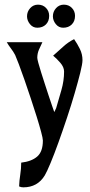

<svg xmlns="http://www.w3.org/2000/svg" viewBox="-20 -613 386 824"><path d="M208 -374Q230 -393 251 -412.5Q272 -432 298 -445Q312 -425 323 -402.5Q334 -380 334 -355Q334 -339 324.5 -301Q315 -263 300.5 -213Q286 -163 267.5 -107.5Q249 -52 231 -2Q213 48 197 86.5Q181 125 172 140Q141 191 80 191Q70 191 62 187Q63 161 67 136Q71 111 71 85Q115 80 139.5 59Q164 38 164 -10Q164 -19 156.5 -47Q149 -75 137.5 -112Q126 -149 112 -191Q98 -233 85 -270.5Q72 -308 61 -337Q50 -366 45 -377Q37 -392 27 -405Q17 -418 9 -432H162Q154 -416 147 -399.5Q140 -383 140 -365Q140 -360 144.5 -343Q149 -326 156.5 -302.5Q164 -279 172.5 -252.5Q181 -226 189 -202Q197 -178 203.5 -159Q210 -140 213 -132L221 -149Q232 -187 243.5 -226.5Q255 -266 255 -306Q255 -325 238.5 -344Q222 -363 208 -374ZM254 -593Q275 -593 288.5 -579Q302 -565 302 -545Q302 -522 288 -508Q274 -494 251 -494Q232 -494 219.5 -509.5Q207 -525 207 -543Q207 -563 220.5 -578Q234 -593 254 -593ZM143 -593Q164 -593 177.5 -579Q191 -565 191 -545Q191 -522 177 -508Q163 -494 140 -494Q121 -494 108.5 -509.5Q96 -525 96 -543Q96 -563 109.5 -578Q123 -593 143 -593Z"/></svg>

Font: Fette Mikado
Style: Regular
Weight: 400
Designer: Peter Wiegel
Foundry: Peter Wiegel
Version: Version 1.000